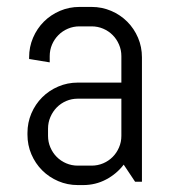

<svg xmlns="http://www.w3.org/2000/svg" viewBox="-20 -530 494 560"><path d="M374 0 340.8 -49.8Q320.3 -22.9 289.6 -6.6Q258.8 9.8 222.2 9.8H207Q176.8 9.8 149.9 -1.7Q123 -13.2 103 -33.2Q83 -53.2 71.5 -80.1Q60.1 -106.9 60.1 -137.2V-142.1Q60.1 -172.4 71.5 -199.2Q83 -226.1 103 -246.1Q123 -266.1 149.9 -277.6Q176.8 -289.1 207 -289.1H334V-366.2Q334 -384.3 327.1 -400.1Q320.3 -416 308.6 -427.7Q296.9 -439.5 281 -446.3Q265.1 -453.1 247.1 -453.1H211.9Q193.8 -453.1 178 -446.3Q162.1 -439.5 150.4 -427.7Q138.7 -416 131.8 -400.1Q125 -384.3 125 -366.2V-348.1L64.9 -357.9V-362.8Q64.9 -393.1 76.4 -419.9Q87.9 -446.8 107.9 -466.8Q127.9 -486.8 154.8 -498.3Q181.6 -509.8 211.9 -509.8H247.1Q277.3 -509.8 304.2 -498.3Q331.1 -486.8 351.1 -466.8Q371.1 -446.8 382.6 -419.9Q394 -393.1 394 -362.8V0ZM334 -242.2H207Q189 -242.2 173.1 -235.4Q157.2 -228.5 145.5 -216.6Q133.8 -204.6 127 -188.7Q120.1 -172.9 120.1 -154.8V-133.8Q120.1 -115.7 127 -99.9Q133.8 -84 145.5 -72.3Q157.2 -60.5 173.1 -53.7Q189 -46.9 207 -46.9H247.1Q265.1 -46.9 281 -53.7Q296.9 -60.5 308.6 -72.3Q320.3 -84 327.1 -99.9Q334 -115.7 334 -133.8Z"/></svg>

Font: Abel
Style: Regular
Weight: 400
Designer: Matthew Desmond
Foundry: Matthew Desmond
Version: Version 1.002